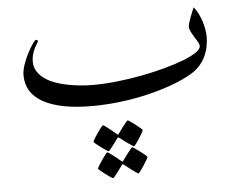

<svg xmlns="http://www.w3.org/2000/svg" viewBox="-49 -398 969 783"><g transform="rotate(-5 435.5 -7.0)"><path d="M813.5 -217.8Q813.5 -201.2 810.5 -181.9Q807.6 -162.6 799.3 -142.6Q791 -122.6 775.4 -103.5Q759.8 -84.5 734.9 -69.8Q698.2 -48.3 649.9 -31Q601.6 -13.7 546.9 -1Q492.2 11.7 435.1 18.3Q377.9 24.9 323.7 24.9Q194.8 24.9 125.2 -12.9Q55.7 -50.8 55.7 -124.5Q55.7 -144.5 64.2 -168.9Q72.8 -193.4 84 -214.6Q95.2 -235.8 105.2 -250Q115.2 -264.2 118.7 -264.2Q121.1 -264.2 123.8 -262.2Q126.5 -260.3 126.5 -257.8Q126.5 -256.3 125.5 -255.9Q123 -250.5 118.2 -242.9Q113.3 -235.4 108.9 -225.3Q104.5 -215.3 101.3 -203.1Q98.1 -190.9 98.1 -176.8Q98.1 -154.8 108.6 -137.5Q119.1 -120.1 137 -107.2Q154.8 -94.2 178.2 -85.4Q201.7 -76.7 227.8 -71.3Q253.9 -65.9 281.2 -63.2Q308.6 -60.5 334 -60.5Q381.8 -60.5 433.3 -66.2Q484.9 -71.8 534.7 -81.3Q584.5 -90.8 629.4 -103Q674.3 -115.2 708.5 -128.4Q742.7 -141.6 762.5 -155.3Q782.2 -168.9 782.2 -181.2Q782.2 -187.5 776.6 -197.5Q771 -207.5 763.4 -219.2Q755.9 -231 750.2 -242.4Q744.6 -253.9 744.6 -263.2Q744.6 -269.5 748 -280Q751.5 -290.5 755.6 -302.2Q759.8 -314 764.4 -324.5Q769 -335 771 -340.3Q780.8 -328.6 788.8 -313Q796.9 -297.4 802.2 -280.5Q807.6 -263.7 810.5 -247.1Q813.5 -230.5 813.5 -217.8ZM520.5 140.1Q520.5 142.6 514.9 152.6Q509.3 162.6 502.2 173.8Q495.1 185.1 488.3 194.1Q481.4 203.1 479 203.1Q477.5 203.1 468.8 197Q460 190.9 449.7 184.1Q438 175.8 423.3 164.1Q419.9 161.6 418 161.1Q416.5 161.1 414.6 164.1Q404.3 178.2 396.5 189Q389.2 198.7 382.8 206.5Q376.5 214.4 374.5 214.4Q373 214.4 363.8 208.3Q354.5 202.1 343.8 194.3Q333 186.5 324.7 179.4Q316.4 172.4 316.4 170.4Q316.4 168 322.5 158Q328.6 147.9 336.4 136.5Q344.2 125 351.3 116Q358.4 106.9 360.4 106.9Q363.8 106.9 372.1 113.5Q380.4 120.1 389.2 127Q399.9 135.3 413.1 146.5Q417 150.4 418 150.4Q419.9 150.4 423.3 145Q433.1 131.3 440.9 120.6Q448.2 111.8 454.6 103.8Q460.9 95.7 462.9 95.7Q464.8 95.7 474.1 102.1Q483.4 108.4 493.7 116.5Q503.9 124.5 512.2 131.6Q520.5 138.7 520.5 140.1ZM530.3 251Q530.3 253.4 524.4 263.7Q518.6 273.9 511 285.4Q503.4 296.9 496.6 305.9Q489.7 314.9 487.8 314.9Q485.8 314.9 476.8 308.6Q467.8 302.2 458 294.9Q446.3 286.6 432.1 274.9Q428.7 272.5 427.2 272Q425.8 272 423.3 274.9Q413.1 289.1 405.3 299.8Q397.9 309.6 391.6 317.4Q385.3 325.2 383.3 325.2Q381.3 325.2 372.1 319.1Q362.8 313 352.5 305.2Q342.3 297.4 333.7 290.3Q325.2 283.2 325.2 281.2Q325.2 278.8 331.3 268.8Q337.4 258.8 345.2 247.3Q353 235.8 359.9 227.1Q366.7 218.3 367.7 218.3Q371.1 218.3 379.4 224.6Q387.7 231 397 237.8Q407.7 246.1 420.9 257.3Q425.3 261.2 427.2 261.2Q429.2 261.2 432.1 255.9L450.2 231.4Q457.5 222.7 463.6 214.6Q469.7 206.5 471.2 206.5Q473.6 206.5 482.9 212.9Q492.2 219.2 502.9 227.3Q513.7 235.4 522 242.4Q530.3 249.5 530.3 251Z"/></g></svg>

Font: Accordance
Style: Italic
Weight: 400
Italic angle: -11°
Version: Version 1.2 (build January 31, 2020) Miklal Software Solutio